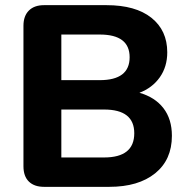

<svg xmlns="http://www.w3.org/2000/svg" viewBox="-20 -725 734 745"><path d="M218 -114H384Q501 -114 501 -208Q501 -300 384 -300H218ZM218 -414H367Q483 -414 483 -503Q483 -591 367 -591H218ZM151 0Q113 0 92 -20.5Q71 -41 71 -80V-625Q71 -663 92 -684Q113 -705 151 -705H393Q506 -705 567.5 -656Q629 -607 629 -522Q629 -466 600 -425Q571 -384 521 -365Q581 -348 614 -305.5Q647 -263 647 -198Q647 -105 582 -52.5Q517 0 404 0Z"/></svg>

Font: Chiron GoRound TC
Style: Bold
Weight: 700
Designer: Ryoko NISHIZUKA 西塚涼子 (kana, bopomofo & ideographs); Paul D. Hunt (Latin, Greek & Cyrillic); Sandoll Communications 산돌커뮤니
Foundry: Adobe
Version: Version 1.000;hotconv 1.1.1;makeotfexe 2.6.0